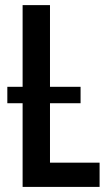

<svg xmlns="http://www.w3.org/2000/svg" viewBox="-20 -734 427 754"><path d="M68.8 0V-328.6H8.8V-393.1H68.8V-713.9H176.3V-393.1H296.4V-328.6H176.3V-95.2H371.1V0Z"/></svg>

Font: Open Sans Condensed SemiBold
Style: Regular
Weight: 600
Width: 3
Designer: Monotype Design Team
Foundry: Monotype Imaging Inc.
Version: Version 3.000; ttfautohint (v1.8.4)